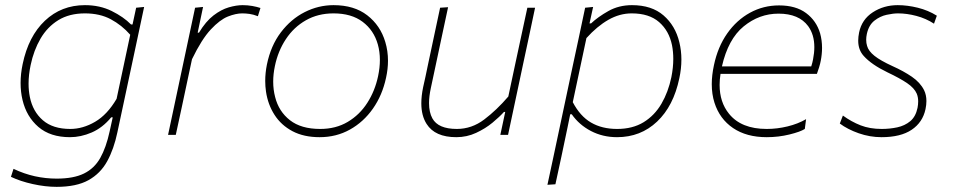

<svg xmlns="http://www.w3.org/2000/svg" viewBox="-20 -524 3702 746"><path d="M200 202Q156 202 107.5 191.2Q59 180.5 22.5 163L32.5 132Q73.5 151.5 115.5 160.8Q157.5 170 200 170Q266 170 306.2 150.2Q346.5 130.5 369.5 89.8Q392.5 49 406 -13.5L418 -68H412Q378.5 -27.5 336.2 -9.2Q294 9 252 9Q175.5 9 129.2 -30.8Q83 -70.5 67.5 -135.5Q60 -167 60 -201.5Q60 -237 68 -275Q90.5 -383 154.5 -443.5Q218.5 -504 310 -504Q368 -504 414 -481.2Q460 -458.5 489 -429H495L509 -494L540 -497Q527.5 -439.5 516.5 -386.5Q505 -333 492 -271.5L436 -9.5Q422.5 55 396.5 102.5Q370.5 150 323.8 176Q277 202 200 202ZM253 -23Q302 -23 349.5 -50.8Q397 -78.5 433 -140L486 -389Q453 -426.5 410.5 -449.2Q368 -472 310 -472Q249.5 -472 206.8 -445.8Q164 -419.5 137.5 -374Q111 -328.5 99 -271Q91 -233 91 -199Q91 -172 96 -147Q107.5 -90.5 146.5 -56.8Q185.5 -23 253 -23Z M633 0Q645 -56.5 656 -108Q667 -159.5 680 -221L690.5 -270.5Q710 -364 738 -494L769 -497L748 -397H753Q779.5 -441 809.5 -464Q839.5 -487 869 -495.5Q898.5 -504 923 -504Q942 -504 960.2 -500.8Q978.5 -497.5 992 -493L982 -461Q964 -468 949.2 -470Q934.5 -472 921 -472Q896.5 -472 865.5 -459.8Q834.5 -447.5 799 -409.5Q763.5 -371.5 726 -294L710.5 -221.5Q697.5 -160.5 686.5 -108.5Q675 -56 663 0Z M1222 9Q1160.5 9 1116.5 -14.2Q1072.5 -37.5 1046.8 -77.5Q1021 -117.5 1013.5 -168Q1010.5 -188.5 1010.5 -209.5Q1010.5 -240.5 1017 -273Q1032 -346.5 1071.2 -398.2Q1110.5 -450 1164 -477Q1217.5 -504 1276 -504Q1356 -504 1407 -464.5Q1458 -425 1477 -361Q1487.5 -326 1487.5 -288Q1487.5 -256 1480 -222Q1465.5 -154 1429 -102Q1392.5 -50 1339.5 -20.5Q1286.5 9 1222 9ZM1224 -23Q1285 -23 1331.2 -50.5Q1377.5 -78 1407.2 -124.5Q1437 -171 1449 -228Q1456 -261 1456 -291Q1456 -323 1448 -351.5Q1432.5 -406.5 1389 -439.2Q1345.5 -472 1276 -472Q1215.5 -472 1168.5 -445.2Q1121.5 -418.5 1090.8 -372Q1060 -325.5 1048 -267Q1041.5 -236 1041.5 -207Q1041.5 -175.5 1049 -147Q1063 -91 1106.5 -57Q1150 -23 1224 -23Z M1753 9Q1670 9 1637.5 -42.5Q1617 -74.5 1617 -122.5Q1617 -151 1624 -185Q1628.5 -206 1633 -225.5Q1637 -245 1642.5 -271Q1655.5 -332.5 1666.8 -385.2Q1678 -438 1690 -494L1721 -496Q1709 -440 1697.5 -386.2Q1686 -332.5 1673 -271L1654 -182Q1647 -149.5 1647 -123.5Q1647 -87.5 1660 -64Q1682.5 -23 1755 -23Q1813 -23 1861.5 -59.8Q1910 -96.5 1955 -149L1981 -271Q1994 -332 2005.5 -385Q2017 -438 2029 -494H2059Q2047 -438 2036 -385Q2024.5 -331.5 2011.5 -270.5L2001 -221Q1988 -160 1977 -108.2Q1966 -56.5 1954 0H1924L1943 -89H1938Q1921.5 -70.5 1893.8 -47.5Q1866 -24.5 1830 -7.8Q1794 9 1753 9Z M2107 194Q2119 137.5 2130.5 84.5Q2142 31.5 2154.5 -28.5L2206 -271Q2215.5 -315.5 2228 -373.5Q2240 -431 2253.5 -494L2284.5 -497L2270.5 -433H2276.5Q2303.5 -458.5 2344 -481.2Q2384.5 -504 2435.5 -504Q2512 -504 2558 -464.2Q2604 -424.5 2619.5 -360Q2627.5 -327.5 2627.5 -292.5Q2627.5 -257.5 2619.5 -220Q2597 -112 2533 -51.5Q2469 9 2377.5 9Q2322 9 2276 -15Q2230 -39 2201.5 -80H2195.5L2185 -28.5Q2172.5 31 2161.5 83.5Q2150 135.5 2138 192ZM2377.5 -23Q2438 -23 2480.8 -49.2Q2523.5 -75.5 2550 -121Q2576.5 -166.5 2588.5 -224Q2596 -261.5 2596 -295Q2596 -323 2591 -348.5Q2579.5 -404.5 2540.8 -438.2Q2502 -472 2434.5 -472Q2387.5 -472 2343.8 -447Q2300 -422 2258.5 -376L2205.5 -127Q2234 -72.5 2276.5 -47.8Q2319 -23 2377.5 -23Z M2959 9Q2880.5 9 2828.2 -26.5Q2776 -62 2756 -125Q2745.5 -158 2745.5 -197Q2745.5 -231.5 2754 -271Q2769 -342 2805.5 -394Q2842 -446 2894 -474.5Q2946 -503 3007 -503Q3072 -503 3112 -473.2Q3152 -443.5 3166.5 -394.5Q3174 -367.5 3174 -338Q3174 -314 3169 -288Q3167 -277 3162.5 -262.2Q3158 -247.5 3154 -237H2779.5Q2776 -214.5 2776 -194Q2776 -127 2812.5 -82Q2860 -23 2959 -23Q2999.5 -23 3039.8 -32.8Q3080 -42.5 3112 -61L3107 -23Q3090 -12 3047.5 -1.5Q3005 9 2959 9ZM3005 -471Q2930 -471 2869.5 -421.5Q2809 -372 2785 -266H3132Q3136.5 -279.5 3139 -293Q3144 -318.5 3144 -341Q3144 -389.5 3120 -422.5Q3084 -471 3005 -471Z M3405 9Q3360 9 3316.5 -6.2Q3273 -21.5 3243 -44L3255 -75Q3288 -51 3323.8 -37Q3359.5 -23 3406 -23Q3437 -23 3466.2 -29.2Q3495.5 -35.5 3516.8 -53.2Q3538 -71 3545 -105Q3547.5 -118 3547.5 -130Q3547.5 -146.5 3542 -160Q3532.5 -182 3504.5 -201Q3476.5 -220 3428 -243Q3366 -273 3336 -306.5Q3314.5 -330 3314.5 -366Q3314.5 -381 3318 -398Q3328.5 -448.5 3371.2 -476.2Q3414 -504 3468 -504Q3505.5 -504 3546 -494Q3586.5 -484 3620 -463L3609 -432Q3577.5 -452.5 3540.5 -462.2Q3503.5 -472 3469 -472Q3450.5 -472 3425 -466.5Q3399.5 -461 3377.5 -443.8Q3355.5 -426.5 3348 -392Q3345.5 -380 3345.5 -369.5Q3345.5 -356.5 3349 -345.5Q3354.5 -325.5 3377.8 -307Q3401 -288.5 3448 -267Q3490.5 -248 3523 -225.8Q3555.5 -203.5 3570.5 -173.5Q3579.5 -155 3579.5 -131.5Q3579.5 -116.5 3576 -100Q3565 -48.5 3522.2 -19.8Q3479.5 9 3405 9Z"/></svg>

Font: Heraclito Thin
Style: Italic
Weight: 100
Italic angle: -12°
Designer: Kostas Bartsokas (font) & Cristiano Sobral (main changes)
Foundry: Kostas Bartsokas (font) & Cristiano Sobral (main changes)
Version: Version 1.00;July 8, 2020;FontCreator 13.0.0.2655 64-bit